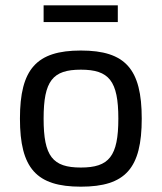

<svg xmlns="http://www.w3.org/2000/svg" viewBox="-20 -689 608 722"><path d="M423 -606V-669H144V-606ZM284 -499C117 -499 55 -429 55 -243C55 -56 117 13 284 13C452 13 513 -56 513 -243C513 -429 452 -499 284 -499ZM284 -427C390 -427 425 -385 425 -243C425 -101 390 -59 284 -59C178 -59 144 -101 144 -243C144 -385 178 -427 284 -427Z"/></svg>

Font: SnT
Style: Regular
Weight: 400
Designer: Natanael Gama
Version: Version 1.001;PS 001.001;hotconv 1.0.70;makeotf.lib2.5.58329